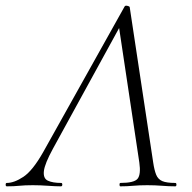

<svg xmlns="http://www.w3.org/2000/svg" viewBox="-58 -658 677 678"><path d="M-34 0Q-38 0 -38 -6Q-38 -12 -34 -12Q-8 -12 24.5 -33.5Q57 -55 94 -120L382 -635Q384 -639 391.5 -637.5Q399 -636 400 -633L483 -84Q487 -57 493.5 -41Q500 -25 515 -18.5Q530 -12 561 -12Q565 -12 565 -6Q565 0 561 0Q538 0 514 -2Q490 -4 462 -4Q434 -4 412.5 -2Q391 0 367 0Q364 0 364 -6Q364 -12 367 -12Q416 -12 428 -27Q440 -42 434 -84L361 -570L378 -587L129 -133Q100 -80 97 -54Q94 -28 111 -20Q128 -12 158 -12Q162 -12 162 -6Q162 0 157 0Q138 0 111 -2Q84 -4 58 -4Q29 -4 10.5 -2Q-8 0 -34 0Z"/></svg>

Font: Cormorant Infant Light
Style: Italic
Weight: 300
Italic angle: -10°
Designer: Christian Thalmann (Catharsis Fonts)
Foundry: Catharsis Fonts
Version: Version 4.001